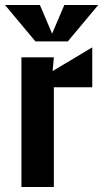

<svg xmlns="http://www.w3.org/2000/svg" viewBox="-28 -750 414 770"><path d="M58 0H188V-400H342V-560L183 -465L188 -520H58ZM-8 -730 114 -584H244L366 -730H230L181 -615L132 -730Z"/></svg>

Font: Pescante Normal
Style: Regular
Weight: 400
Designer: Ariel Martín Pérez
Foundry: Tunera Type Foundry
Version: Version 1.000;FEAKit 1.0